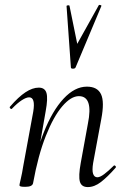

<svg xmlns="http://www.w3.org/2000/svg" viewBox="-20 -751 505 780"><path d="M336.6 9Q310.8 9 304.5 -13.2Q298.2 -35.4 308 -89L337 -248Q359.8 -360.4 300.4 -360.4Q268.4 -360.4 233 -319.2Q197.6 -278 166.2 -198.9Q134.8 -119.8 114.4 -7.2L102 -8.2Q122.8 -124.8 157.7 -212.9Q192.6 -301 238.1 -350Q283.6 -399 333 -399Q375.8 -399 390.4 -368.2Q405 -337.4 391.4 -267L358.4 -89Q353.4 -58.6 358.3 -44.7Q363.2 -30.8 375.4 -30.8Q386.4 -30.8 403.4 -43.6Q420.4 -56.4 441.2 -77Q444.2 -81 448.6 -77Q453 -73 449.2 -69Q416.6 -32 390 -11.5Q363.4 9 336.6 9ZM82.4 8Q68.2 8 63.6 6.3Q59 4.6 59 1.6Q59 -1.6 64.5 -24.8Q70 -48 74 -74L115 -297Q124.8 -355.6 98.4 -355.6Q86.8 -355.6 68.7 -344Q50.6 -332.4 29.2 -310Q26.2 -306 21.8 -310.5Q17.4 -315 21.2 -318.2Q54.8 -357.2 83.4 -376.1Q112 -395 137.6 -395Q162.4 -395 168.8 -373.3Q175.2 -351.6 165.6 -299.4L114.4 -7.2Q111.8 8 82.4 8ZM268 -477 250.4 -726Q250.4 -729 256.3 -729.5Q262.2 -730 262.4 -727L293.8 -572.8L381.4 -730Q382.6 -732 388 -730.5Q393.4 -729 391.6 -726L287 -477Q284.8 -472 276.4 -472Q268 -472 268 -477Z"/></svg>

Font: Cormorant Infant Light
Style: Italic
Weight: 300
Italic angle: -10°
Designer: Christian Thalmann (Catharsis Fonts)
Foundry: Catharsis Fonts
Version: Version 4.001